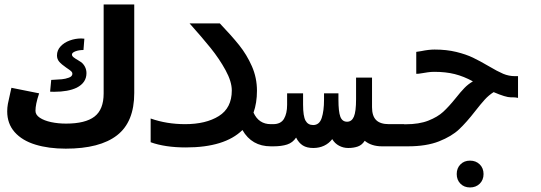

<svg xmlns="http://www.w3.org/2000/svg" viewBox="-20 -660 2440 866"><path d="M12.5 -158Q12.5 -174.5 15.5 -191.2Q18.5 -208 26 -239.5L31.5 -264L156.5 -239Q147.5 -212 143.8 -193.5Q140 -175 140 -160Q140 -142 159.5 -129Q179 -116 210.5 -109.2Q242 -102.5 278 -102.5Q365 -102.5 406.2 -134.2Q447.5 -166 447.5 -238.5V-640H585.5V-240.5Q585.5 -110 508 -49.8Q430.5 10.5 276.5 10.5Q199 10.5 139.5 -7.8Q80 -26 46.2 -64Q12.5 -102 12.5 -158ZM306.5 -327.5Q306.5 -333.5 301.2 -338.5Q296 -343.5 278 -355.5Q257 -370 247 -381.8Q237 -393.5 237 -410Q237 -433 253 -450.5Q269 -468 294.2 -477.2Q319.5 -486.5 346 -486.5Q350.5 -486.5 360.5 -485.5L356.5 -434.5Q336 -434.5 320.2 -428.5Q304.5 -422.5 304.5 -414Q304.5 -407.5 312 -401.5Q319.5 -395.5 333.5 -387.5L344.5 -380.5Q356.5 -372 363.2 -358.8Q370 -345.5 370 -330Q370 -287 326 -264.5Q287.5 -246 224 -246L206 -246.5L211 -299.5Q242.5 -301 258.8 -302.5Q275 -304 290.8 -309.8Q306.5 -315.5 306.5 -327.5Z M659.5 -18.5V-125.5Q731.5 -100 815 -100Q908.5 -100 967 -136.5Q1025.5 -173 1025.5 -252Q1025.5 -292 997.5 -343.2Q969.5 -394.5 929.8 -443.8Q890 -493 835 -554.5H971.5Q1025 -498.5 1059 -456Q1093 -413.5 1116 -361.5Q1139 -309.5 1139 -250.5Q1139 -196 1123.5 -152Q1147 -100 1201.5 -100V0Q1115.5 0 1073.5 -73.5Q993.5 5 818.5 5Q724.5 5 659.5 -18.5Z M1315.5 -39.5Q1300.5 -16.5 1275 -8.2Q1249.5 0 1213.5 0H1200V-100H1212Q1246.5 -100 1260.8 -124Q1275 -148 1275 -187V-239H1347V-188Q1347 -136 1358 -116Q1369 -96 1392.5 -96Q1420.5 -96 1431 -127.8Q1441.5 -159.5 1441.5 -210.5V-239H1506.5V-210.5Q1506.5 -156.5 1515 -133.8Q1523.5 -111 1545.5 -111Q1566.5 -111 1576.2 -133.8Q1586 -156.5 1586 -212.5V-310H1658V-176.5Q1658 -137 1676.5 -118.5Q1695 -100 1734.5 -100H1802.5V0H1703Q1655.5 0 1625 -25Q1613 -6 1594 0.8Q1575 7.5 1550.5 7.5Q1528.5 7.5 1509.2 -2.8Q1490 -13 1478.5 -32.5Q1463.5 -13 1441.8 -2.8Q1420 7.5 1393 7.5Q1364 7.5 1345.8 -4Q1327.5 -15.5 1315.5 -39.5Z M1798.5 -99.5H1809.5Q1870.5 -99.5 1912.2 -116Q1954 -132.5 1979.2 -155.8Q2004.5 -179 2035.5 -217.5Q2058 -246 2074.8 -263.2Q2091.5 -280.5 2113 -293Q2072 -315.5 2031.2 -325.8Q1990.5 -336 1939 -336Q1924.5 -336 1910.2 -334Q1896 -332 1885 -330Q1865.5 -326.5 1857.5 -327V-426L1880 -429.5Q1914 -436.5 1940 -436.5Q1994 -436.5 2038 -425.8Q2082 -415 2113.2 -400Q2144.5 -385 2184.5 -361.5Q2224 -338 2249.5 -327.2Q2275 -316.5 2303 -316.5H2316.5V-218.5Q2305.5 -221 2294 -221H2284Q2261 -221 2206.5 -244.5Q2184.5 -230.5 2166.5 -210.8Q2148.5 -191 2123.5 -159Q2084 -108 2050.5 -76.5Q2017 -45 1960.2 -22.5Q1903.5 0 1819.5 0H1798.5ZM2040 125Q2040 98.5 2056.8 81.5Q2073.5 64.5 2100 64.5Q2126.5 64.5 2143.8 81.5Q2161 98.5 2161 125Q2161 151.5 2143.8 168.5Q2126.5 185.5 2100 185.5Q2073.5 185.5 2056.8 168.5Q2040 151.5 2040 125Z"/></svg>

Font: JuliaMono
Style: Bold
Weight: 700
Monospace: yes
Designer: cormullion
Foundry: corm
Version: Version 0.055; ttfautohint (v1.8.4)